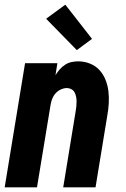

<svg xmlns="http://www.w3.org/2000/svg" viewBox="-20 -800 540 820"><path d="M0 0 87 -530H225L217 -479Q225 -492 235 -503.5Q245 -515 258 -523.5Q271 -532 285.5 -535Q300 -538 314 -538Q340 -538 364 -528.5Q388 -519 404.5 -501Q421 -483 430.5 -459.5Q440 -436 443 -410.5Q446 -385 444.5 -358.5Q443 -332 438 -305L388 0H250L303 -324Q305 -335 306 -345.5Q307 -356 307 -366.5Q307 -377 305 -387Q303 -397 298.5 -405.5Q294 -414 285 -419Q276 -424 266 -424Q253 -424 240 -418Q227 -412 217.5 -401.5Q208 -391 203 -378Q198 -365 196 -352L138 0ZM308 -586 177 -720 259 -780 373 -634Z"/></svg>

Font: Iosevka Curly Heavy Oblique
Style: Regular
Weight: 900
Italic angle: -9°
Monospace: yes
Designer: Belleve Invis
Foundry: Belleve Invis
Version: Version 11.1.0; ttfautohint (v1.8.3)